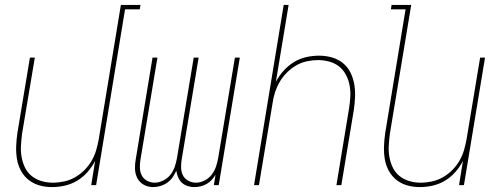

<svg xmlns="http://www.w3.org/2000/svg" viewBox="-20 -755 2040 783"><path d="M192 8Q165 8 140.5 1Q116 -6 96.5 -21.5Q77 -37 65 -59.5Q53 -82 49 -107.5Q45 -133 46 -159.5Q47 -186 51 -213L102 -520H122L70 -210Q67 -186 65.5 -162Q64 -138 68 -115Q72 -92 82 -71.5Q92 -51 109.5 -37Q127 -23 149.5 -16.5Q172 -10 196 -10Q218 -10 241.5 -15Q265 -20 286 -32Q307 -44 324.5 -61.5Q342 -79 354 -100Q366 -121 372.5 -143.5Q379 -166 383 -189L473 -735H553L550 -717H490L372 0H352L368 -99Q356 -75 337 -53.5Q318 -32 294.5 -18Q271 -4 244.5 2Q218 8 192 8Z M604 8Q584 8 566.5 -1.5Q549 -11 540 -28.5Q531 -46 530.5 -67Q530 -88 534 -108L602 -520H622L553 -105Q550 -88 550.5 -71Q551 -54 558 -40Q565 -26 579.5 -18Q594 -10 611 -10Q628 -10 646 -19Q664 -28 675.5 -43Q687 -58 693 -76Q699 -94 702 -112L770 -520H790L721 -105Q718 -88 718.5 -71Q719 -54 726 -40Q733 -26 747.5 -18Q762 -10 779 -10Q797 -10 814.5 -19Q832 -28 843.5 -43Q855 -58 861 -76Q867 -94 870 -112L938 -520H958L872 0H852L859 -42Q852 -31 843 -21Q834 -11 822 -4.5Q810 2 797.5 5Q785 8 773 8Q758 8 744.5 3.5Q731 -1 721.5 -10Q712 -19 706.5 -32Q701 -45 699 -59Q693 -45 684 -32Q675 -19 662 -10Q649 -1 634 3.5Q619 8 604 8Z M1016 0 1137 -735H1157L1105 -421Q1117 -445 1136.5 -466.5Q1156 -488 1179 -502Q1202 -516 1228.5 -522Q1255 -528 1281 -528Q1308 -528 1333 -521Q1358 -514 1377.5 -498.5Q1397 -483 1408.5 -460.5Q1420 -438 1424.5 -412.5Q1429 -387 1428 -360.5Q1427 -334 1423 -307L1372 0H1352L1403 -310Q1407 -334 1408.5 -358Q1410 -382 1406 -405Q1402 -428 1391.5 -448.5Q1381 -469 1364 -483Q1347 -497 1324 -503.5Q1301 -510 1277 -510Q1255 -510 1231.5 -505Q1208 -500 1187.5 -488Q1167 -476 1149.5 -458.5Q1132 -441 1120 -420Q1108 -399 1101 -376.5Q1094 -354 1091 -331L1036 0Z M1692 8Q1665 8 1640.5 1Q1616 -6 1596.5 -21.5Q1577 -37 1565 -59.5Q1553 -82 1549 -107.5Q1545 -133 1546 -159.5Q1547 -186 1551 -213L1634 -717H1574L1577 -735H1657L1570 -210Q1567 -186 1565.5 -162Q1564 -138 1568 -115Q1572 -92 1582 -71.5Q1592 -51 1609.5 -37Q1627 -23 1649.5 -16.5Q1672 -10 1696 -10Q1718 -10 1741.5 -15Q1765 -20 1786 -32Q1807 -44 1824.5 -61.5Q1842 -79 1854 -100Q1866 -121 1872.5 -143.5Q1879 -166 1883 -189L1938 -520H1958L1872 0H1852L1868 -99Q1856 -75 1837 -53.5Q1818 -32 1794.5 -18Q1771 -4 1744.5 2Q1718 8 1692 8Z"/></svg>

Font: Iosevka Term Curly Th Obl
Style: Regular
Weight: 100
Italic angle: -9°
Designer: Belleve Invis
Foundry: Belleve Invis
Version: Version 32.3.0